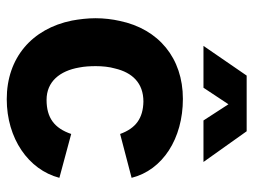

<svg xmlns="http://www.w3.org/2000/svg" viewBox="-111 -636 751 569"><g transform="rotate(90 264.5 -351.5)"><path d="M116 -579H240L289 -653L337 -579H460L369 -707H204ZM274 4C390 4 483 -60 507 -152L377 -187C360 -137 329 -114 276 -114C222 -114 190 -153 180 -211C177 -226 176 -243 176 -260C176 -279 178 -300 183 -317C195 -368 226 -401 281 -401C330 -400 360 -379 377 -332L507 -366C484 -458 391 -518 273 -518C152 -518 66 -446 42 -331C37 -309 34 -284 34 -259C34 -235 37 -211 41 -189C65 -71 151 4 274 4Z"/></g></svg>

Font: Arthouse Owned
Style: Bold
Weight: 700
Designer: Jeremy Tribby
Foundry: Tribby Type
Version: Version 1.000;PS 001.000;hotconv 1.0.88;makeotf.lib2.5.64775